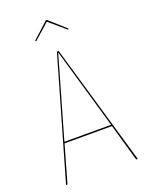

<svg xmlns="http://www.w3.org/2000/svg" viewBox="-158 -936 785 1016"><g transform="rotate(-20 234.5 -428.0)"><path d="M368 -210H101L41 0H33L229 -680H239L437 0H428ZM366 -218 234 -674 103 -218ZM140 -773 231 -856H236L329 -773L324 -769L233 -847L145 -769Z"/></g></svg>

Font: Fira Sans Compressed Eight
Style: Regular
Weight: 100
Width: 1
Designer: bBox Type GmbH & Carrois Corporate GbR & Edenspiekermann AG
Foundry: bBox Type GmbH & Carrois Corporate GbR & Edenspiekermann AG
Version: Version 4.301